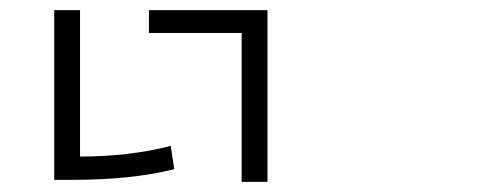

<svg xmlns="http://www.w3.org/2000/svg" viewBox="-20 -758 960 379"><path d="M138 -738V-449Q236 -449 317 -470L324 -424Q240 -403 123 -403H87V-738ZM274 -738H508V-399H457V-693H274Z"/></svg>

Font: Noto Sans Korean Light
Style: Regular
Weight: 300
Designer: Ryoko NISHIZUKA  (kana & ideographs); Paul D. Hunt (Latin, Greek & Cyrillic); Wenlong ZHANG  (bopomofo); Sandoll Communi
Foundry: Adobe Systems Incorporated
Version: Version 1.000;PS 1;hotconv 1.0.78;makeotf.lib2.5.61930